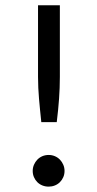

<svg xmlns="http://www.w3.org/2000/svg" viewBox="-20 -695 366 722"><path d="M103 0ZM205.1 -675.3V-405.8Q205.1 -384.3 204.3 -364.3Q203.6 -344.2 202.1 -323.7Q200.7 -303.2 198.5 -281.7Q196.3 -260.3 193.4 -235.8H135.3Q132.8 -260.3 130.6 -281.7Q128.4 -303.2 126.7 -323.7Q125 -344.2 124 -364.3Q123 -384.3 123 -405.8V-675.3ZM103 -52.2Q103 -64.5 107.7 -75.4Q112.3 -86.4 120.4 -94.7Q128.4 -103 139.4 -107.7Q150.4 -112.3 163.1 -112.3Q175.3 -112.3 186.3 -107.7Q197.3 -103 205.3 -94.7Q213.4 -86.4 218 -75.4Q222.7 -64.5 222.7 -52.2Q222.7 -39.6 218 -28.8Q213.4 -18.1 205.3 -10Q197.3 -2 186.3 2.4Q175.3 6.8 163.1 6.8Q150.4 6.8 139.4 2.4Q128.4 -2 120.4 -10Q112.3 -18.1 107.7 -28.8Q103 -39.6 103 -52.2Z"/></svg>

Font: Carlito
Style: Regular
Weight: 400
Designer: Lukasz Dziedzic
Foundry: tyPoland Lukasz Dziedzic
Version: Version 1.104